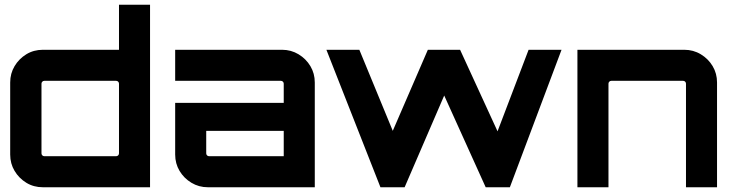

<svg xmlns="http://www.w3.org/2000/svg" viewBox="-20 -790 3098 810"><path d="M161 0Q122 0 91 -19Q60 -38 41.5 -69Q23 -100 23 -138V-442Q23 -480 41.5 -511Q60 -542 91 -561Q122 -580 161 -580H482V-770H613V0H161ZM167 -131H470Q475 -131 478.5 -134.5Q482 -138 482 -143V-437Q482 -442 478.5 -445.5Q475 -449 470 -449H167Q162 -449 158.5 -445.5Q155 -442 155 -437V-143Q155 -138 158.5 -134.5Q162 -131 167 -131Z M857 0Q819 0 787.5 -19Q756 -38 737.5 -69Q719 -100 719 -138V-356H1177V-437Q1177 -442 1173.5 -445.5Q1170 -449 1165 -449H719V-580H1170Q1208 -580 1239.5 -561Q1271 -542 1289.5 -511Q1308 -480 1308 -442V0ZM862 -131H1177V-238H850V-143Q850 -138 853.5 -134.5Q857 -131 862 -131Z M1585 0 1357 -580H1496L1637 -238L1785 -580H1921L2079 -236L2210 -580H2349L2131 0H2029L1854 -387L1687 0Z M2416 0V-580H2867Q2905 -580 2936.5 -561Q2968 -542 2986.5 -511Q3005 -480 3005 -442V0H2874V-437Q2874 -442 2870.5 -445.5Q2867 -449 2862 -449H2559Q2554 -449 2550.5 -445.5Q2547 -442 2547 -437V0Z"/></svg>

Font: Orbitron
Style: Bold
Weight: 700
Designer: Matt McInerney
Foundry: The League of Moveable Type
Version: Version 2.001